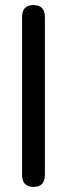

<svg xmlns="http://www.w3.org/2000/svg" viewBox="-20 -737 264 757"><path d="M112 0Q67 0 67 -48V-670Q67 -717 112 -717Q157 -717 157 -670V-48Q157 0 112 0Z"/></svg>

Font: Zen Maru Gothic Medium
Style: Regular
Weight: 500
Designer: Yoshimichi Ohira
Foundry: Positype
Version: Version 1.001